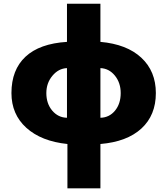

<svg xmlns="http://www.w3.org/2000/svg" viewBox="-20 -780 906 1040"><path d="M824.2 -275.9Q824.2 -155.8 746.1 -84Q668 -12.2 523.9 0V240.2H345.2V0Q203.6 -14.6 122.8 -87.6Q42 -160.6 42 -275.9Q42 -401.9 118.2 -472.9Q194.3 -543.9 342.8 -553.2V-759.8H523.9V-553.2Q667 -540.5 745.6 -467.3Q824.2 -394 824.2 -275.9ZM231 -275.9Q231 -218.8 262.9 -180.9Q294.9 -143.1 342.8 -142.1V-411.1Q296.9 -409.2 263.9 -369.6Q231 -330.1 231 -275.9ZM633.8 -275.9Q633.8 -331.5 602.3 -370.4Q570.8 -409.2 523.9 -411.1V-142.1Q571.8 -143.1 602.8 -180.4Q633.8 -217.8 633.8 -275.9Z"/></svg>

Font: OpenSansExtrabold
Style: Regular
Weight: 800
Foundry: Ascender Corporation
Version: Version 1.10